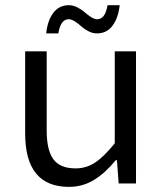

<svg xmlns="http://www.w3.org/2000/svg" viewBox="-20 -708 640 741"><path d="M158.2 -579.1Q163.6 -628.9 185.8 -658.4Q208 -688 246.1 -688Q262.2 -688 278.8 -679.4Q295.4 -670.9 306.6 -660.9Q317.9 -650.9 331.1 -642.3Q344.2 -633.8 355 -633.8Q386.2 -633.8 395 -688H441.9Q436.5 -638.7 414.3 -608.9Q392.1 -579.1 354 -579.1Q337.4 -579.1 321 -587.6Q304.7 -596.2 293.7 -606.4Q282.7 -616.7 269.3 -625.2Q255.9 -633.8 245.1 -633.8Q213.9 -633.8 205.1 -579.1ZM246.1 13.2Q77.1 13.2 77.1 -192.9V-509.8H160.2V-204.1Q160.2 -128.4 186 -93.3Q211.9 -58.1 272 -58.1Q313 -58.1 346.9 -80.6Q380.9 -103 422.9 -154.8V-509.8H504.9V0H438L431.2 -89.8H426.8Q386.7 -40.5 343 -13.7Q299.3 13.2 246.1 13.2Z"/></svg>

Font: Office Code Pro D
Style: Regular
Weight: 400
Designer: Nathan Rutzky & Paul D. Hunt
Foundry: Adobe Systems Incorporated
Version: Version 1.004;PS 001.004;hotconv 1.0.70;makeotf.lib2.5.58329